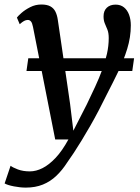

<svg xmlns="http://www.w3.org/2000/svg" viewBox="-62 -583 622 852"><path d="M84.5 -463Q81 -481.5 75.2 -488Q69.5 -494.5 61.5 -494.5Q53 -494.5 44.8 -490Q36.5 -485.5 25.5 -475.5L13 -505Q17.5 -511.5 33.2 -525.5Q49 -539.5 72 -551.2Q95 -563 121.5 -563Q146.5 -563 161.5 -554.8Q176.5 -546.5 184 -531.2Q191.5 -516 194.5 -495Q201.5 -448.5 208.2 -402Q215 -355.5 221.8 -308.8Q228.5 -262 235.5 -215.2Q242.5 -168.5 249 -122L263.5 -3L323.5 -120.5Q343 -161 360.5 -198.8Q378 -236.5 391.2 -272.5Q404.5 -308.5 412.5 -343.8Q420.5 -379 420.5 -414Q420.5 -436.5 414.8 -451Q409 -465.5 403.2 -478.8Q397.5 -492 397.5 -510.5Q397.5 -535 412 -548.8Q426.5 -562.5 451 -562.5Q473 -562.5 488 -550.5Q503 -538.5 510.8 -517.5Q518.5 -496.5 518.5 -470.5Q518.5 -418 502.5 -366.2Q486.5 -314.5 462.5 -264.8Q438.5 -215 414.5 -169Q396.5 -132 377.2 -95.2Q358 -58.5 338.5 -24.5Q319 9.5 300.5 39.8Q282 70 265.8 94.8Q249.5 119.5 236.5 137.5Q214.5 172 188 197.2Q161.5 222.5 128.2 236Q95 249.5 52.5 249.5Q28 249.5 -0.2 244Q-28.5 238.5 -41.5 231L-15 152.5Q-6 160 17 168.8Q40 177.5 70.5 177.5Q98 177.5 126.8 163Q155.5 148.5 184.8 117.5Q214 86.5 241.5 36H183ZM533 -324.5 525 -268H55.5L63.5 -324.5Z"/></svg>

Font: Merriweather 28pt Medium
Style: Italic
Weight: 500
Italic angle: -7.8°
Version: Version 2.101